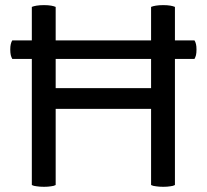

<svg xmlns="http://www.w3.org/2000/svg" viewBox="-20 -717 796 739"><path d="M27.3 -561.5Q23.4 -555.7 21.5 -546.9Q19.5 -539.1 19.5 -526.4Q19.5 -513.7 21.5 -504.9Q23.4 -497.1 27.3 -490.2Q52.7 -490.2 102.5 -490.2Q102.5 -369.1 102.5 -4.9Q109.4 -1 121.1 0Q132.8 2 149.4 2Q165 2 176.8 0Q187.5 -1 194.3 -4.9Q194.3 -102.5 194.3 -297.9Q286.1 -297.9 561.5 -297.9Q561.5 -224.6 561.5 -4.9Q568.4 -1 580.1 0Q591.8 2 608.4 2Q624 2 635.7 0Q646.5 -1 653.3 -4.9Q653.3 -167 653.3 -490.2Q671.9 -490.2 728.5 -490.2Q732.4 -497.1 734.4 -504.9Q736.3 -513.7 736.3 -526.4Q736.3 -539.1 734.4 -546.9Q732.4 -555.7 728.5 -561.5Q704.1 -561.5 653.3 -561.5Q653.3 -593.8 653.3 -690.4Q646.5 -693.4 635.7 -695.3Q624 -697.3 608.4 -697.3Q591.8 -697.3 580.1 -695.3Q568.4 -693.4 561.5 -690.4Q561.5 -647.5 561.5 -561.5Q469.7 -561.5 194.3 -561.5Q194.3 -593.8 194.3 -690.4Q187.5 -693.4 176.8 -695.3Q165 -697.3 149.4 -697.3Q132.8 -697.3 121.1 -695.3Q109.4 -693.4 102.5 -690.4Q102.5 -647.5 102.5 -561.5Q84 -561.5 27.3 -561.5ZM194.3 -377.9Q194.3 -406.2 194.3 -490.2Q286.1 -490.2 561.5 -490.2Q561.5 -461.9 561.5 -377.9Q469.7 -377.9 194.3 -377.9Z"/></svg>

Font: cl
Style: Regular
Weight: 400
Designer: Mitja Miklavcic
Version: Version 1.0